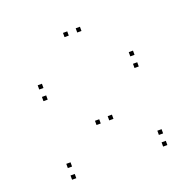

<svg xmlns="http://www.w3.org/2000/svg" viewBox="-114 -831 848 852"><g transform="rotate(-20 310.0 -405.0)"><path d="M535 -462.5V-482.5H515V-462.5ZM535 -517.5V-537.5H515V-517.5ZM105 -517.5V-537.5H85V-517.5ZM105 -462.5V-482.5H85V-462.5ZM290 -282.5V-302.5H270V-282.5ZM350 -282.5V-302.5H330V-282.5ZM350 -697.5V-717.5H330V-697.5ZM290 -697.5V-717.5H270V-697.5ZM535 -91.5V-111.5H515V-91.5ZM535 -146.5V-166.5H515V-146.5ZM105 -146.5V-166.5H85V-146.5ZM105 -91.5V-111.5H85V-91.5Z"/></g></svg>

Font: Monaspace Argon Dots Var
Style: Regular
Weight: 400
Designer: Riley Cran and the Lettermatic Team
Version: Version 1.100 (Monaspace Argon Dots)